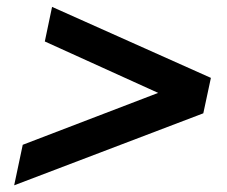

<svg xmlns="http://www.w3.org/2000/svg" viewBox="-20 -620 674 569"><path d="M22 -70.8 47.4 -190.9 448.7 -344.7 112.8 -497.1 134.3 -599.6 605 -389.2 582.5 -284.2Z"/></svg>

Font: Schibsted Grotesk SemiBold
Style: Italic
Weight: 600
Italic angle: -12°
Designer: Bakken & Baeck AS, Henrik Kongsvoll
Foundry: Schibsted ASA
Version: Version 1.100;gftools[0.9.25]